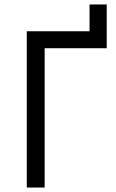

<svg xmlns="http://www.w3.org/2000/svg" viewBox="-20 -840 518 860"><path d="M100 0H180V-624H458V-820H381V-700H100Z"/></svg>

Font: Fixel Text Regular
Style: Regular
Weight: 400
Width: 4
Designer: AlfaBravo + MacPaw
Foundry: Kyrylo Tkachov, Marchela Mozhyna, Serhii Makarenko, Maria Weinstein, Zakhar Kryvoshyya
Version: Version 1.211